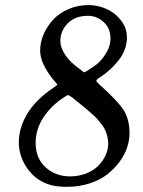

<svg xmlns="http://www.w3.org/2000/svg" viewBox="-20 -724 559 752"><path d="M137.2 -525.9Q137.2 -557.6 150.6 -589.1Q164.1 -620.6 187.7 -646.5Q211.4 -672.4 247.8 -688.2Q284.2 -704.1 326.7 -704.1Q362.8 -704.1 397 -689Q431.2 -673.8 454.1 -644Q477.1 -614.3 477.1 -577.1Q477.1 -530.3 446 -489.7Q415 -449.2 372.6 -421.9Q357.4 -412.6 357.4 -408.2Q357.4 -403.8 367.2 -395Q441.4 -328.6 464.4 -292.5Q487.3 -256.3 487.3 -201.7Q487.3 -175.3 478 -147Q468.8 -118.7 448.5 -90.8Q428.2 -63 400.1 -41Q372.1 -19 330.6 -5.6Q289.1 7.8 241.2 7.8Q195.8 7.8 165.5 -3.4Q114.3 -22.5 84 -68.6Q53.7 -114.7 53.7 -166.5Q53.7 -223.1 86.9 -278.6Q120.1 -334 191.4 -381.8Q204.6 -391.1 204.6 -392.6Q204.6 -393.6 202.9 -395.5Q201.2 -397.5 196.3 -403.1Q191.4 -408.7 186.5 -414.6Q137.2 -477.1 137.2 -525.9ZM350.6 -465.8Q374 -481.9 393.3 -512Q412.6 -542 412.6 -574.2Q412.6 -613.3 386 -637.7Q359.4 -662.1 324.7 -662.1Q273.9 -662.1 245.1 -632.3Q216.3 -602.5 216.3 -563.5Q216.3 -538.1 235.6 -508.8Q254.9 -479.5 294.4 -452.1Q297.9 -449.7 301.5 -446.5Q305.2 -443.4 306.9 -442.1Q308.6 -440.9 310.1 -440.9Q314.5 -440.9 350.6 -465.8ZM232.9 -344.2Q183.6 -313.5 151.6 -266.4Q119.6 -219.2 119.6 -164.1Q119.6 -104 158.7 -68.6Q197.8 -33.2 253.9 -33.2Q288.6 -33.2 317.6 -44.7Q346.7 -56.2 365 -74.7Q383.3 -93.3 393.6 -116Q403.8 -138.7 403.8 -162.1Q403.8 -175.8 400.4 -189Q397 -202.1 392.8 -212.6Q388.7 -223.1 378.7 -235.8Q368.7 -248.5 362.3 -256.3Q356 -264.2 340.8 -277.6Q325.7 -291 317.9 -297.4Q310.1 -303.7 291.3 -319.1Q272.5 -334.5 264.6 -340.8Q250.5 -351.6 246.1 -351.6Q243.7 -351.6 232.9 -344.2Z"/></svg>

Font: Cooper* Medium
Style: Italic
Weight: 500
Italic angle: -7°
Designer: Owen Earl
Foundry: indestructible type*
Version: Version 0.001